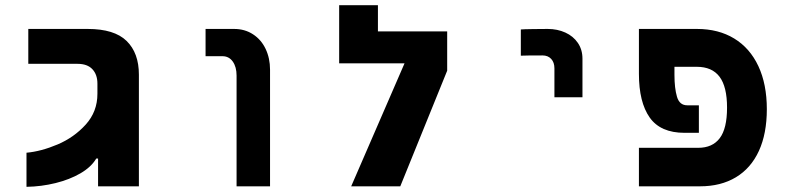

<svg xmlns="http://www.w3.org/2000/svg" viewBox="-20 -721 3040 743"><path d="M357 -358V-397Q357 -432.5 337.5 -453.2Q318 -474 280 -474H89.5V-609H319.5Q422.5 -609 470 -562.5Q517.5 -516 517.5 -432V-257.5V0H359.5V-107.5H352.5Q333 -74.5 291.2 -50.2Q249.5 -26 194.8 -12.5Q140 1 82.5 2V-130Q139 -135 202.8 -162Q266.5 -189 311.8 -239Q357 -289 357 -358Z M841 -503.5H775.5V-609H886Q927.5 -609 959.2 -588.2Q991 -567.5 1008 -531.5Q1025 -495.5 1025 -451.5V0H895.5V-428.5Q895.5 -462 880.8 -482.8Q866 -503.5 841 -503.5Z M1710.5 -599.5V-447.5L1529 0H1339L1545.5 -476H1292.5V-701H1442.5V-599.5Z M2099.5 -609Q2080.5 -609 2042.8 -608.5Q2005 -608 1995.5 -607V-505.5Q2014.5 -506.5 2079.5 -506.5Q2100.5 -506.5 2113 -493Q2125.5 -479.5 2125.5 -456.5V-344.5H2234V-494Q2234 -529 2216.2 -555Q2198.5 -581 2167.8 -595Q2137 -609 2099.5 -609Z M2452.5 -149H2682Q2737 -149 2765.2 -186.2Q2793.5 -223.5 2793.5 -304.5Q2793.5 -385.5 2764.5 -424Q2735.5 -462.5 2676.5 -462.5H2590V-431.5Q2590 -379.5 2599.8 -346.5Q2609.5 -313.5 2639.5 -313.5H2684.5V-207H2629Q2536 -207 2494.2 -266.2Q2452.5 -325.5 2452.5 -435V-609H2677Q2760.5 -609 2821.2 -572Q2882 -535 2914.8 -465Q2947.5 -395 2947.5 -298.5Q2947.5 -204 2916.8 -137Q2886 -70 2827.8 -35Q2769.5 0 2689 0H2452.5Z"/></svg>

Font: JuliaMono ExtraBold
Style: Regular
Weight: 800
Monospace: yes
Designer: cormullion
Foundry: corm
Version: Version 0.055; ttfautohint (v1.8.4)